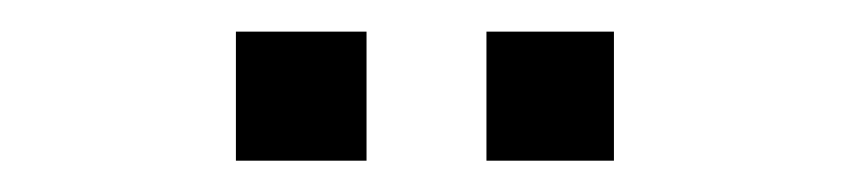

<svg xmlns="http://www.w3.org/2000/svg" viewBox="-20 -649 540 122"><path d="M129.9 -628.9H212.9V-546.9H129.9ZM289.1 -628.9H370.1V-546.9H289.1Z"/></svg>

Font: BabelStone Coelbren y Beirdd
Style: Regular
Weight: 400
Designer: Andrew West
Foundry: BabelStone
Version: Version 1.00;September 27, 2022